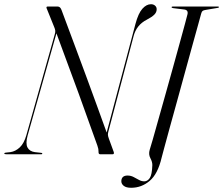

<svg xmlns="http://www.w3.org/2000/svg" viewBox="-48 -731 1057 910"><path d="M83 -89Q72.5 -51 82.2 -32.2Q92 -13.5 117 -10L148 -6.5Q152.5 -6 152.5 -3Q152.5 0 148.5 0H-18.5Q-27.5 0 -27.5 -3Q-27.5 -7 -21.5 -7.5L1.5 -10Q25.5 -13.5 45.8 -32.5Q66 -51.5 77 -90.5L211.5 -568Q215 -578.5 213.8 -586.5Q212.5 -594.5 209 -602.5L172.5 -693Q171 -700 177.5 -700H225.5Q238 -700 244 -682.5Q281 -583.5 310.5 -504.2Q340 -425 364.8 -357.8Q389.5 -290.5 412 -228.8Q434.5 -167 457.5 -103L594 -617.5Q607.5 -668 626.8 -689.5Q646 -711 667.5 -711Q679.5 -711 687.2 -704Q695 -697 694.5 -686.5Q694.5 -673 683.5 -661.8Q672.5 -650.5 647.5 -637.5Q598.5 -612.5 585 -559L465 -105Q463.5 -98.5 463.5 -92.2Q463.5 -86 468.5 -72.5L491.5 -9.5Q493.5 0 486.5 0H426Q418.5 0 419 -12Q419 -20 418 -25.2Q417 -30.5 413.5 -41Q375 -150 325.5 -285.8Q276 -421.5 219.5 -573ZM905.5 -666.5Q903.5 -658.5 892.5 -619Q881.5 -579.5 865 -520Q848.5 -460.5 829.5 -391Q810.5 -321.5 791.5 -252.5Q772.5 -183.5 756.2 -124.8Q740 -66 729.8 -27.8Q719.5 10.5 718 16.5Q700 93.5 661.5 126.2Q623 159 573.5 159Q550.5 159 538.8 150Q527 141 527 127.5Q528 101 556.5 101Q572 101 585.2 108Q598.5 115 610.8 121.8Q623 128.5 636 128.5Q651 128.5 661.8 112.8Q672.5 97 674 52Q674.5 37 664.8 18.8Q655 0.5 661.5 -21Q665 -31 675.8 -69Q686.5 -107 702.2 -162.8Q718 -218.5 736 -282.8Q754 -347 771.8 -411Q789.5 -475 804.5 -529.5Q819.5 -584 829.2 -619.8Q839 -655.5 840.5 -663Q845.5 -683.5 825 -686L772.5 -692.5Q765 -693.5 765.5 -697Q765.5 -700 770.5 -700H986Q989.5 -700 989.5 -697.5Q989.5 -694 983 -693.5L926.5 -684Q916.5 -682.5 912.2 -679.2Q908 -676 905.5 -666.5Z"/></svg>

Font: Fraunces 144pt S000 Light
Style: Italic
Weight: 300
Italic angle: -16°
Version: Version 1.000; ttfautohint (v1.8.3)